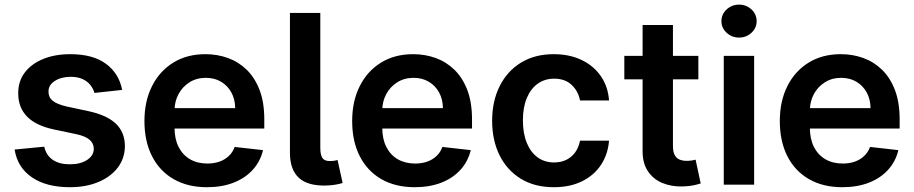

<svg xmlns="http://www.w3.org/2000/svg" viewBox="-20 -782 3872 813"><path d="M497.2 -401.3 380 -388.5Q375 -406.2 362.7 -421.9Q350.5 -437.5 329.9 -447.1Q309.3 -456.7 279.5 -456.7Q239.3 -456.7 212.2 -439.3Q185 -421.9 185.4 -394.2Q185 -370.4 202.9 -355.5Q220.9 -340.6 262.4 -331L355.5 -311.1Q432.9 -294.4 470.7 -258.2Q508.5 -221.9 508.9 -163.4Q508.5 -111.9 478.9 -72.6Q449.2 -33.4 396.7 -11.4Q344.1 10.7 275.9 10.7Q175.8 10.7 114.7 -31.4Q53.6 -73.5 41.9 -148.8L167.3 -160.9Q175.8 -123.9 203.5 -105.1Q231.2 -86.3 275.6 -86.3Q321.4 -86.3 349.3 -105.1Q377.1 -123.9 377.1 -151.6Q377.1 -175.1 359.2 -190.3Q341.3 -205.6 303.6 -213.8L210.6 -233.3Q132.1 -249.6 94.5 -288.5Q56.8 -327.4 57.2 -387.1Q56.8 -437.5 84.7 -474.6Q112.6 -511.7 162.5 -532.1Q212.4 -552.6 277.7 -552.6Q373.6 -552.6 428.8 -511.7Q484 -470.9 497.2 -401.3Z M856.5 10.7Q774.5 10.7 715 -23.6Q655.5 -57.9 623.6 -120.9Q591.6 -183.9 591.6 -269.5Q591.6 -353.7 623.8 -417.4Q655.9 -481.2 713.8 -516.9Q771.7 -552.6 849.8 -552.6Q900.2 -552.6 945.1 -536.4Q990.1 -520.2 1024.7 -486.5Q1059.3 -452.8 1079.2 -400.7Q1099.1 -348.7 1099.1 -277V-237.6H652V-324.2H975.9Q975.5 -361.2 959.9 -390.1Q944.2 -419 916.4 -435.7Q888.5 -452.4 851.6 -452.4Q812.1 -452.4 782.3 -433.4Q752.5 -414.4 736 -383.7Q719.5 -353 719.1 -316.4V-240.8Q719.1 -193.2 736.5 -159.3Q753.9 -125.4 785.2 -107.4Q816.4 -89.5 858.3 -89.5Q886.4 -89.5 909.1 -97.5Q931.8 -105.5 948.5 -121.1Q965.2 -136.7 973.7 -159.8L1093.8 -146.3Q1082.4 -98.7 1050.6 -63.4Q1018.8 -28.1 969.5 -8.7Q920.1 10.7 856.5 10.7Z M1207.7 -727.3H1336.3V-156.2Q1336.3 -125.7 1345.5 -112.6Q1354.8 -99.4 1378.2 -100.1Q1391 -100.5 1397.5 -101.7Q1404.1 -103 1409.4 -104.4L1430.8 -7.1Q1419.4 -3.6 1402.5 -0.4Q1385.7 2.8 1361.2 3.6Q1283 5.7 1245.4 -29.1Q1207.7 -63.9 1207.7 -135.3Z M1736.2 10.7Q1654.1 10.7 1594.6 -23.6Q1535.2 -57.9 1503.2 -120.9Q1471.2 -183.9 1471.2 -269.5Q1471.2 -353.7 1503.4 -417.4Q1535.5 -481.2 1593.4 -516.9Q1651.3 -552.6 1729.4 -552.6Q1779.8 -552.6 1824.8 -536.4Q1869.7 -520.2 1904.3 -486.5Q1938.9 -452.8 1958.8 -400.7Q1978.7 -348.7 1978.7 -277V-237.6H1531.6V-324.2H1855.5Q1855.1 -361.2 1839.5 -390.1Q1823.9 -419 1796 -435.7Q1768.1 -452.4 1731.2 -452.4Q1691.8 -452.4 1661.9 -433.4Q1632.1 -414.4 1615.6 -383.7Q1599.1 -353 1598.7 -316.4V-240.8Q1598.7 -193.2 1616.1 -159.3Q1633.5 -125.4 1664.8 -107.4Q1696 -89.5 1737.9 -89.5Q1766 -89.5 1788.7 -97.5Q1811.4 -105.5 1828.1 -121.1Q1844.8 -136.7 1853.3 -159.8L1973.4 -146.3Q1962 -98.7 1930.2 -63.4Q1898.4 -28.1 1849.1 -8.7Q1799.7 10.7 1736.2 10.7Z M2325.3 10.7Q2243.6 10.7 2185.2 -25.2Q2126.8 -61.1 2095.3 -124.5Q2063.9 -187.9 2063.9 -270.6Q2063.9 -353.7 2095.9 -417.4Q2127.8 -481.2 2186.3 -516.9Q2244.7 -552.6 2324.6 -552.6Q2391 -552.6 2442.3 -528.2Q2493.6 -503.9 2524.1 -459.7Q2554.7 -415.5 2558.9 -356.5H2436.1Q2428.6 -396 2400.7 -422.4Q2372.9 -448.9 2326.3 -448.9Q2286.9 -448.9 2257.1 -427.7Q2227.3 -406.6 2210.8 -367.2Q2194.2 -327.8 2194.2 -272.7Q2194.2 -217 2210.6 -177Q2226.9 -137.1 2256.6 -115.6Q2286.2 -94.1 2326.3 -94.1Q2354.8 -94.1 2377.3 -104.9Q2399.9 -115.8 2415.1 -136.4Q2430.4 -157 2436.1 -186.4H2558.9Q2554.3 -128.6 2524.9 -84Q2495.4 -39.4 2444.6 -14.4Q2393.8 10.7 2325.3 10.7Z M2937.1 -545.5V-446H2623.6V-545.5ZM2701 -676.1H2829.5V-164.1Q2829.5 -138.1 2837.5 -124.5Q2845.5 -110.8 2858.7 -105.8Q2871.8 -100.9 2887.8 -100.9Q2899.9 -100.9 2910 -102.6Q2920.1 -104.4 2925.4 -105.8L2947.1 -5.3Q2936.8 -1.8 2917.8 2.5Q2898.8 6.7 2871.4 7.5Q2823.2 8.9 2784.4 -7.3Q2745.7 -23.4 2723.2 -57.5Q2700.6 -91.6 2701 -142.8Z M3044.7 0V-545.5H3173.3V0ZM3109.4 -622.9Q3078.8 -622.9 3056.8 -643.3Q3034.8 -663.7 3034.8 -692.5Q3034.8 -721.6 3056.8 -742Q3078.8 -762.4 3109.4 -762.4Q3140.3 -762.4 3162.1 -742Q3183.9 -721.6 3183.9 -692.5Q3183.9 -663.7 3162.1 -643.3Q3140.3 -622.9 3109.4 -622.9Z M3546.9 10.7Q3464.8 10.7 3405.4 -23.6Q3345.9 -57.9 3313.9 -120.9Q3282 -183.9 3282 -269.5Q3282 -353.7 3314.1 -417.4Q3346.2 -481.2 3404.1 -516.9Q3462 -552.6 3540.1 -552.6Q3590.6 -552.6 3635.5 -536.4Q3680.4 -520.2 3715 -486.5Q3749.6 -452.8 3769.5 -400.7Q3789.4 -348.7 3789.4 -277V-237.6H3342.3V-324.2H3666.2Q3665.8 -361.2 3650.2 -390.1Q3634.6 -419 3606.7 -435.7Q3578.8 -452.4 3541.9 -452.4Q3502.5 -452.4 3472.7 -433.4Q3442.8 -414.4 3426.3 -383.7Q3409.8 -353 3409.4 -316.4V-240.8Q3409.4 -193.2 3426.8 -159.3Q3444.2 -125.4 3475.5 -107.4Q3506.7 -89.5 3548.7 -89.5Q3576.7 -89.5 3599.4 -97.5Q3622.2 -105.5 3638.8 -121.1Q3655.5 -136.7 3664.1 -159.8L3784.1 -146.3Q3772.7 -98.7 3740.9 -63.4Q3709.2 -28.1 3659.8 -8.7Q3610.4 10.7 3546.9 10.7Z"/></svg>

Font: InterMG SemiBold
Style: Regular
Weight: 600
Designer: Rasmus Andersson
Foundry: rsms
Version: Version 3.019;December 26, 2023;FontCreator 15.0.0.2955 64-b